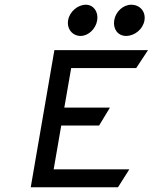

<svg xmlns="http://www.w3.org/2000/svg" viewBox="-20 -792 684 812"><path d="M513 -640C550 -640 585 -669 591 -706C597 -743 572 -772 535 -772C501 -772 469 -743 463 -706C457 -669 479 -640 513 -640ZM321 -640C353 -640 385 -669 391 -706C397 -743 375 -772 343 -772C309 -772 274 -743 268 -706C262 -669 287 -640 321 -640ZM281 -504H556L606 -580H210L110 0H479L527 -76H207L239 -261H399L445 -337H252Z"/></svg>

Font: Charger Monospace
Style: Regular
Weight: 400
Designer: Jasper
Foundry: Cannot Into Space Fonts
Version: Version 0.980